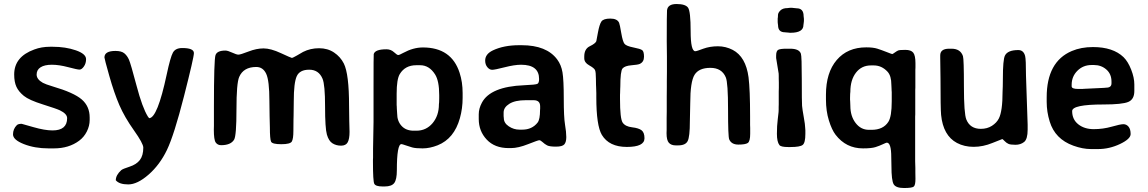

<svg xmlns="http://www.w3.org/2000/svg" viewBox="-20 -737 5768 965"><path d="M51.3 -362.8Q51.3 -451.7 152.3 -488.3Q188.5 -502 231.4 -502H244.6Q309.6 -502 361.1 -484.1Q412.6 -466.3 412.6 -439.5Q412.6 -418.5 401.6 -402.8Q390.6 -387.2 379.6 -387.2Q368.7 -387.2 322.8 -399.4Q276.9 -411.6 240.5 -411.6Q204.1 -411.6 184.1 -398.9Q164.1 -386.2 164.1 -362.3Q164.1 -338.4 195.3 -320.8Q208.5 -313.5 244.6 -302.7Q351.1 -271.5 390.9 -237.1Q430.7 -202.6 430.7 -146.5V-133.8Q430.7 -104.5 416.5 -76.2Q402.3 -47.9 377.9 -29.8Q326.2 8.8 251 8.8H224.1Q154.8 8.8 100.1 -12.7Q45.4 -34.2 45.4 -61.5Q45.4 -88.9 64.5 -107.9Q71.3 -114.7 88.9 -114.7Q90.8 -114.7 147.5 -98.1Q205.1 -81.5 244.1 -81.5Q317.4 -81.5 317.4 -143.1Q317.4 -165 280.8 -182.6Q264.6 -190.4 195.3 -212.2Q126 -233.9 99.9 -255.1Q73.7 -276.4 62.5 -300.8Q51.3 -325.2 51.3 -362.8Z M504.9 -448.2Q504.9 -481 560.5 -481Q590.3 -481 604.7 -469.2Q619.1 -457.5 628.2 -437Q637.2 -416.5 666.3 -306.4Q695.3 -196.3 723.1 -151.4L729.5 -143.1Q771 -143.1 817.9 -362.8Q836.4 -449.7 849.1 -472.7Q861.8 -495.6 896 -495.6Q954.6 -495.6 954.6 -470.2Q954.6 -448.7 904.8 -253.4Q855 -58.1 819.1 16.6Q783.2 91.3 726.8 140.6Q670.4 189.9 624.8 189.9Q579.1 189.9 562 168.9Q562 143.1 589.4 118.2Q596.7 111.8 631.1 100.8Q665.5 89.8 682.9 67.4Q700.2 44.9 700.2 4.9Q700.2 -15.6 653.1 -82Q606 -148.4 579.8 -209Q553.7 -269.5 529.3 -355.7Q504.9 -441.9 504.9 -448.2Z M1336.4 -97.2 1335 -153.3Q1334 -190.9 1334 -229Q1334 -332 1317.9 -366.2Q1301.8 -400.4 1268.1 -400.4Q1203.6 -400.4 1182.1 -350.1Q1168.5 -318.8 1168.5 -187Q1168.5 -55.2 1156.7 -35.2Q1140.1 -7.3 1091.3 -7.3Q1073.7 -7.3 1064.2 -20.8Q1054.7 -34.2 1054.7 -85.4L1055.2 -104.5V-201.7Q1055.2 -437.5 1063.2 -460.2Q1071.3 -482.9 1112.8 -482.9Q1124.5 -482.9 1146.5 -472.7Q1168.5 -462.4 1178.5 -462.4Q1188.5 -462.4 1228.8 -478Q1269 -493.7 1304.9 -493.7Q1340.8 -493.7 1392.3 -469.7Q1443.8 -445.8 1447.3 -445.8Q1450.7 -445.8 1472.2 -458L1503.4 -476.1Q1540 -494.6 1583.5 -494.6Q1627 -494.6 1658.9 -473.1Q1690.9 -451.7 1708 -418Q1734.4 -365.2 1734.4 -205.6L1735.4 -129.9L1736.8 -74.2Q1736.8 -38.6 1727.5 -21.7Q1718.3 -4.9 1694.1 -4.9Q1669.9 -4.9 1651.1 -16.6Q1632.3 -28.3 1623 -60.5Q1613.8 -92.8 1613.8 -201.9Q1613.8 -311 1601.1 -341.3Q1582 -386.7 1534.2 -386.7Q1486.3 -386.7 1471.4 -353.8Q1456.5 -320.8 1456.5 -228.5L1455.6 -155.3L1455.1 -136.7Q1454.6 -118.2 1454.6 -78.9Q1454.6 -39.6 1446.8 -25.9Q1439 -12.2 1393.8 -12.2Q1348.6 -12.2 1342.5 -24.9Q1336.4 -37.6 1336.4 -97.2Z M2187.5 -259.3Q2187.5 -330.6 2166.5 -363.3Q2137.2 -409.2 2091.8 -409.2H2072.3Q2016.1 -409.2 1989.3 -364.7Q1973.6 -338.9 1973.6 -266.1V-208.5L1974.1 -203.6L1974.6 -189.5L1976.1 -166Q1976.1 -128.4 1998.3 -104.2Q2020.5 -80.1 2059.1 -80.1H2072.8Q2122.1 -80.1 2154.1 -117.9Q2186 -155.8 2186 -212.9L2187 -223.1L2187.5 -243.7ZM1997.6 -12.7Q1974.6 -12.7 1974.6 119.1Q1974.6 165 1961.7 182.6Q1948.7 200.2 1913.1 200.2H1902.8Q1867.7 200.2 1861.1 186.5Q1854.5 172.9 1854.5 77.6V66.4L1855 55.2V9.8L1857.4 -124V-301.8Q1857.4 -461.9 1858.4 -465.3Q1865.2 -489.3 1922.4 -489.3Q1944.3 -489.3 1960 -474.9Q1975.6 -460.4 1981.4 -460.4Q1987.3 -460.4 2006.8 -471.2Q2057.1 -498.5 2105.5 -498.5Q2249 -498.5 2290 -371.1Q2305.2 -324.7 2305.2 -269.5V-245.1Q2305.2 -191.9 2291.5 -143.1Q2262.7 -40 2179.7 -6.8Q2140.1 8.8 2104.2 8.8Q2068.4 8.8 2051.5 3.9Q2034.7 -1 2018.1 -6.8Q2001.5 -12.7 1997.6 -12.7Z M2512.2 -143.6Q2512.2 -118.7 2537.1 -102.1Q2562 -85.4 2590.8 -85.4H2605Q2654.3 -85.4 2682.1 -121.1Q2694.3 -136.7 2694.3 -184.6L2694.8 -190.4V-202.6Q2694.8 -233.4 2662.1 -233.4H2622.6Q2568.8 -233.4 2540 -215.3Q2511.2 -197.3 2511.2 -171.4V-153.3Q2512.2 -146.5 2512.2 -143.6ZM2689.5 -339.8Q2689.5 -411.6 2599.1 -411.6Q2565.9 -411.6 2516.4 -398.9Q2466.8 -386.2 2453.6 -386.2Q2440.4 -386.2 2429.4 -399.4Q2418.5 -412.6 2418.5 -432.6Q2418.5 -465.3 2457.5 -483.9Q2512.2 -509.8 2589.4 -509.8H2601.6Q2727.1 -509.8 2780.3 -438.5Q2800.8 -411.1 2807.1 -373.3Q2813.5 -335.4 2813.5 -241.9Q2813.5 -148.4 2819.8 -110.8Q2826.2 -73.2 2826.2 -48.1Q2826.2 -22.9 2816.4 -11.5Q2806.6 0 2774.4 0Q2742.2 0 2730 -6.3Q2717.8 -12.7 2707.3 -22.5Q2696.8 -32.2 2690.4 -32.2Q2684.1 -32.2 2634.3 -12.5Q2584.5 7.3 2548.3 7.3H2536.6Q2466.3 7.3 2426.3 -35.4Q2386.2 -78.1 2386.2 -138.7V-162.6Q2386.2 -191.4 2401.9 -220.7Q2444.8 -301.8 2614.3 -308.6Q2672.9 -311 2681.2 -315.7Q2689.5 -320.3 2689.5 -339.8Z M3219.2 -42Q3219.2 1.5 3130.4 1.5Q3041.5 1.5 3004.9 -59.1Q2977.1 -106 2977.1 -248V-269L2976.1 -299.3L2975.6 -309.6L2975.1 -340.3Q2975.1 -375 2970.5 -385Q2965.8 -395 2941.2 -408.7Q2916.5 -422.4 2916.5 -444.3V-453.1Q2916.5 -491.2 2944.3 -504.6Q2972.2 -518.1 2977.1 -529.8Q2977.5 -531.2 2985.1 -572.8Q2992.7 -614.3 3002.7 -628.9Q3012.7 -643.6 3047.6 -643.6Q3082.5 -643.6 3091.8 -622.1Q3095.2 -614.3 3102.5 -570.8Q3109.9 -527.3 3119.1 -516.4Q3128.4 -505.4 3163.6 -498.5Q3198.7 -491.7 3207.8 -484.9Q3216.8 -478 3216.8 -451.7Q3216.8 -425.3 3194.8 -415.5Q3186 -411.6 3153.3 -408.9Q3120.6 -406.2 3109.1 -393.1Q3097.7 -379.9 3097.7 -301.3L3097.2 -291Q3096.7 -280.8 3096.7 -270.5L3096.2 -260.3V-239.3Q3096.2 -140.1 3109.6 -120.6Q3123 -101.1 3156.7 -97.2Q3190.4 -93.3 3204.8 -82Q3219.2 -70.8 3219.2 -42Z M3388.7 -6.3H3376Q3353.5 -6.3 3341.8 -19.3Q3330.1 -32.2 3330.1 -67.9L3330.6 -83V-145L3331.1 -175.8V-252.4L3331.5 -298.8V-329.6L3332 -376Q3332 -414.6 3332 -453.1L3331.1 -528.8Q3331.1 -671.4 3332.5 -685.1Q3335.9 -716.8 3380.4 -716.8Q3424.8 -716.8 3438 -698.7Q3451.2 -680.7 3451.2 -580.1Q3451.2 -479.5 3474.6 -479.5Q3481.4 -479.5 3514.6 -492.2Q3548.3 -504.4 3588.4 -504.4Q3627.4 -504.4 3662.6 -486.3Q3728.5 -451.7 3742.2 -348.6Q3750 -286.1 3750 -152.3V-108.4L3750.5 -94.2V-64.9Q3750.5 -26.4 3738.3 -18.3Q3726.1 -10.3 3691.2 -10.3Q3656.2 -10.3 3645 -36.6Q3639.2 -50.3 3639.2 -185.8Q3639.2 -321.3 3627.9 -348.1Q3607.9 -396 3550.3 -396Q3492.7 -396 3470.9 -361.1Q3449.2 -326.2 3449.2 -218.3L3447.3 -127Q3447.3 -49.8 3436.3 -28.1Q3425.3 -6.3 3388.7 -6.3Z M3937.5 -696.3 3950.7 -697.8H3961.9L3964.4 -697.3L3979.5 -695.8Q3981.4 -695.3 3983.9 -695.3Q4019 -695.3 4019 -656.2L4020.5 -642.6V-631.3L4019.5 -622.1L4018.1 -611.3Q4018.1 -572.3 3953.6 -572.3H3949.2L3946.8 -572.8L3929.7 -574.2Q3927.2 -574.7 3925.3 -574.7Q3890.6 -574.7 3890.6 -609.9Q3889.6 -614.7 3889.6 -616.7L3888.7 -625.5V-644Q3890.1 -649.9 3890.1 -661.1Q3890.1 -672.4 3902.1 -684.3Q3914.1 -696.3 3937.5 -696.3ZM3953.6 2H3940.9Q3905.3 2 3897.5 -7.8Q3884.8 -23.9 3884.8 -64.5Q3884.8 -105 3888.9 -136.7Q3893.1 -168.5 3893.1 -173.8L3893.6 -186.5Q3893.6 -192.9 3893.6 -199.2L3894 -211.9V-276.9L3894.5 -296.4V-322.3L3894 -341.8Q3894 -348.1 3894 -354.5L3893.6 -367.2L3880.9 -445.3V-457Q3880.9 -480.5 3890.9 -486.3Q3900.9 -492.2 3932.1 -492.2H3951.2Q3997.1 -492.2 4005.4 -466.8Q4009.8 -453.6 4009.8 -338.4Q4009.8 -223.1 4011.2 -205.3Q4012.7 -187.5 4019.8 -148.2Q4026.9 -108.9 4026.9 -94.2L4027.8 -82V-64Q4027.8 -19 4014.2 -8.5Q4000.5 2 3953.6 2Z M4252.9 -230Q4252.9 -230 4253.9 -205.1Q4253.9 -153.3 4280.3 -118.9Q4306.6 -84.5 4347.2 -84.5H4360.8Q4418.9 -84.5 4444.8 -124.5Q4461.9 -150.9 4461.9 -228V-274.9L4461.4 -279.8L4460.9 -293.5L4460 -311.5Q4460 -355.5 4440.9 -376.5Q4411.6 -408.2 4371.6 -408.2H4357.4Q4310.1 -408.2 4282 -371.6Q4253.9 -335 4253.9 -275.4L4252.9 -265.1L4252.4 -245.1V-234.9ZM4437 -20Q4434.1 -20 4417 -12Q4399.9 -3.9 4380.1 2.4Q4360.4 8.8 4317.4 8.8Q4232.4 8.8 4179.7 -59.6Q4160.6 -84.5 4146 -131.8Q4131.3 -179.2 4131.3 -236.8V-260.7Q4131.3 -372.1 4185.5 -435.5Q4239.7 -499 4334 -499Q4368.7 -499 4389.4 -492.4Q4410.2 -485.8 4436 -475.6Q4461.9 -465.3 4464.4 -465.3Q4466.8 -465.3 4476.8 -472.7Q4486.8 -480 4493.9 -483.2Q4501 -486.3 4530 -486.3Q4559.1 -486.3 4570.1 -472.2Q4581.1 -458 4581.1 -419.4V-397.5L4580.6 -386.2V-296.4L4580.1 -285.2V-162.1L4579.6 -150.9V73.7L4580.6 106.9V128.9L4581.1 162.1Q4581.1 192.9 4573 200.4Q4564.9 208 4523.9 208Q4482.9 208 4471.7 189.2Q4460.4 170.4 4460.4 97.2L4459.5 52.7Q4459.5 -20 4437 -20Z M5145 -85.4Q5145 -37.6 5127.2 -23.4Q5109.4 -9.3 5083.7 -9.3Q5058.1 -9.3 5047.9 -14.2Q5037.6 -19 5028.6 -28.6Q5019.5 -38.1 5017.6 -38.1Q5015.6 -38.1 4968.3 -18.6Q4920.9 1 4873.5 1Q4826.7 1 4789.6 -18.6Q4720.2 -55.7 4710 -159.7Q4707 -191.4 4707 -344.2L4705.6 -446.3V-458.5Q4705.6 -492.2 4750.5 -492.2H4762.2Q4807.1 -492.2 4819.8 -455.1Q4824.7 -440.9 4824.7 -303.5Q4824.7 -166 4836.9 -136.2Q4856 -89.4 4909.7 -89.4Q4941.9 -89.4 4965.6 -104.7Q4989.3 -120.1 5000 -141.1Q5019 -177.2 5019 -277.3L5020 -302.7L5020.5 -341.3Q5020.5 -436.5 5030.8 -457.5Q5044.4 -485.4 5098.1 -485.4Q5124.5 -485.4 5132.3 -455.6Q5136.7 -439 5136.7 -356.4L5145 -110.4Z M5566.4 -318.4V-326.7Q5566.4 -365.2 5540.5 -387.7Q5514.6 -410.2 5478.5 -410.2H5466.3Q5423.8 -410.2 5395 -381.3Q5366.2 -352.5 5366.2 -311V-303.2Q5366.2 -290 5397.9 -290H5422.9L5425.8 -290.5L5529.3 -295.4L5540 -296.4Q5566.4 -296.4 5566.4 -318.4ZM5526.4 -211.9Q5368.7 -211.9 5368.7 -178.7Q5368.7 -136.7 5399.4 -112.3Q5430.2 -87.9 5477.1 -87.9Q5523.9 -87.9 5567.4 -100.3Q5610.8 -112.8 5626.2 -112.8Q5641.6 -112.8 5652.1 -100.3Q5662.6 -87.9 5662.6 -63.2Q5662.6 -38.6 5609.1 -13.2Q5555.7 12.2 5499 12.2H5463.4Q5421.4 12.2 5374.5 -4.9Q5282.7 -38.1 5255.9 -126Q5240.7 -174.8 5240.7 -224.6V-248Q5240.7 -426.8 5366.7 -480.5Q5413.6 -500.5 5473.1 -500.5Q5574.2 -500.5 5627 -449.7Q5649.4 -427.7 5665.3 -387.2Q5681.2 -346.7 5681.2 -312.5V-279.8Q5681.2 -237.8 5651.1 -224.9Q5621.1 -211.9 5526.4 -211.9Z"/></svg>

Font: Averia Sans Libre
Style: Bold
Weight: 700
Version: Version 1.002